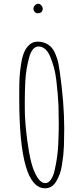

<svg xmlns="http://www.w3.org/2000/svg" viewBox="-20 -991 450 1032"><path d="M181.6 -919.9Q209.5 -919.9 209.5 -944.8Q209.5 -953.6 201.9 -962.2Q194.3 -970.7 185.5 -970.7Q175.8 -970.7 167.7 -962.2Q159.7 -953.6 159.7 -943.8Q159.7 -935.1 166.3 -927.5Q172.9 -919.9 181.6 -919.9ZM222.2 21Q260.3 21 281.7 -15.1Q293.5 -35.6 300.8 -54.9Q308.1 -74.2 312.5 -101.6Q317.9 -135.3 320.1 -156.2Q322.3 -177.2 323.7 -206.5Q325.2 -249 325.2 -298.8V-301.8Q325.2 -436 301.3 -605Q298.8 -624 293.5 -652.3Q288.6 -674.3 279.5 -696.8Q270.5 -719.2 259.3 -732.9Q246.6 -748.5 226.6 -757.8Q206.5 -767.1 182.1 -767.1Q156.2 -767.1 138.2 -750.5Q120.1 -734.4 109.6 -709.7Q99.1 -685.1 93.3 -646Q87.4 -610.4 85.4 -578.1Q83.5 -545.9 83.5 -500.5V-460Q83.5 21 222.2 21ZM249.5 -687.5Q261.7 -657.2 269.8 -628.4Q277.8 -599.6 282.2 -563.5L283.7 -550.3Q292 -478 294.4 -423.3Q295.9 -372.1 295.9 -323.2V-318.8Q295.9 -278.3 293 -214.4Q290 -147 273.9 -76.7Q266.6 -43.9 253.4 -25.4Q240.2 -6.8 224.1 -6.8Q198.7 -6.8 178.2 -42Q158.7 -74.7 147 -122.3Q135.3 -169.9 126.5 -236.3Q113.3 -337.9 113.3 -405.8V-454.6Q113.3 -497.1 116.2 -556.2Q118.2 -590.3 123 -619.4Q127.9 -648.4 136.2 -680.2Q143.6 -709.5 156.7 -725.3Q169.9 -741.2 187 -741.2Q206.5 -741.2 222.7 -727.3Q238.8 -713.4 249.5 -687.5Z"/></svg>

Font: Amatica SC
Style: Regular
Weight: 400
Version: Version 2.000